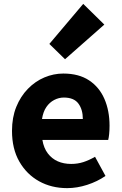

<svg xmlns="http://www.w3.org/2000/svg" viewBox="-20 -958 628 992"><path d="M327 14Q246 14 182 -21.5Q118 -57 80 -123Q42 -189 42 -282Q42 -351 64 -405.5Q86 -460 124 -499Q162 -538 209.5 -558Q257 -578 307 -578Q387 -578 440 -543Q493 -508 519.5 -447Q546 -386 546 -308Q546 -285 544 -265.5Q542 -246 539 -235H199Q206 -193 227 -165.5Q248 -138 278.5 -124.5Q309 -111 348 -111Q381 -111 410.5 -120.5Q440 -130 471 -148L525 -49Q483 -20 430.5 -3Q378 14 327 14ZM197 -343H408Q408 -392 385 -423Q362 -454 310 -454Q284 -454 260 -441.5Q236 -429 219.5 -405Q203 -381 197 -343ZM316 -652 235 -731 410 -938 519 -831Z"/></svg>

Font: Noto Sans HK Thin ExtraBold
Style: Regular
Weight: 800
Version: Version 2.004-H2;hotconv 1.0.118;makeotfexe 2.5.65603